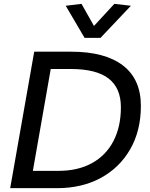

<svg xmlns="http://www.w3.org/2000/svg" viewBox="-20 -979 779 999"><path d="M33 0 158 -710H351Q526 -710 619.5 -638.5Q713 -567 713 -428Q713 -299 657.5 -202.5Q602 -106 504 -53Q406 0 277 0ZM151 -90H284Q386 -90 459 -130.5Q532 -171 570.5 -245.5Q609 -320 609 -421Q609 -521 545 -570.5Q481 -620 348 -620H244ZM420 -782 322 -949 404 -959 469 -844 575 -959 661 -949 503 -782Z"/></svg>

Font: Livvic Medium
Style: Italic
Weight: 500
Italic angle: -10°
Designer: Jacques Le Bailly, Baron von Fonthausen
Version: Version 1.001; ttfautohint (v1.8.2)